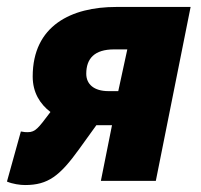

<svg xmlns="http://www.w3.org/2000/svg" viewBox="-30 -520 578 552"><path d="M260 0H418L518 -500H304C176 -500 64 -447 64 -300C64 -254 85 -221 115 -198L112 -194C81 -153 72 -140 50 -140C44 -140 40 -140 30 -142L-10 2C6 9 28 12 42 12C108 12 142 -14 198 -92L247 -160H248H292ZM282 -258C240 -258 218 -278 218 -308C218 -352 242 -378 298 -378H336L310 -258Z"/></svg>

Font: Source Sans Pro Black
Style: Italic
Weight: 900
Italic angle: -11°
Designer: Paul D. Hunt
Foundry: Adobe Systems Incorporated
Version: Version 3.006;hotconv 1.0.111;makeotfexe 2.5.65597